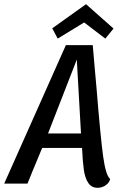

<svg xmlns="http://www.w3.org/2000/svg" viewBox="-36 -875 590 915"><path d="M429 20Q400 20 384.5 -3.5Q369 -27 363.5 -65.5Q358 -104 355 -170H165L116 -52L95 0H-16L278 -660H406Q411 -607 415 -555.5Q419 -504 424 -455Q443 -221 455.5 -130Q468 -39 489 -22Q485 -4 467.5 8Q450 20 429 20ZM193 -239H350L330 -591ZM239 -691 213 -740 374 -855 505 -739 466 -691 365 -768Z"/></svg>

Font: Sansita Light Italic
Style: Regular
Weight: 300
Italic angle: -11°
Designer: Pablo Cosgaya
Foundry: Omnibus-Type
Version: Version 1.006